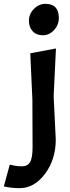

<svg xmlns="http://www.w3.org/2000/svg" viewBox="-99 -762 366 1002"><path d="M3 220Q-38 220 -79 211L-48 97Q-14 106 15.5 106Q45 106 58 84Q71 62 71 5L70 -243L59 -484L193 -509L181 -260L192 -34Q192 70 136 145Q80 220 3 220ZM52 -654.5Q52 -689 78 -715.5Q104 -742 138.5 -742Q173 -742 190.5 -723.5Q208 -705 208 -668.5Q208 -632 183 -605Q158 -578 124.5 -578Q91 -578 71.5 -599Q52 -620 52 -654.5Z"/></svg>

Font: Acme
Style: Regular
Weight: 400
Designer: Juan Pablo del Peral
Foundry: Juan Pablo del Peral
Version: Version 1.002